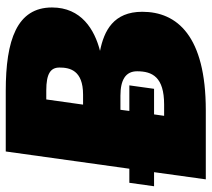

<svg xmlns="http://www.w3.org/2000/svg" viewBox="-62 -682 736 668"><g transform="rotate(-90 306.0 -348.0)"><path d="M463 -368C537 -387 614 -433 614 -535C614 -657 501 -696 324 -696H113L53 -266H4L-8 -180H41L16 0H256C515 0 599 -100 599 -221C599 -321 533 -354 463 -368ZM311 -427H276L294 -555H325C384 -555 405 -540 405 -509C405 -474 396 -427 311 -427ZM276 -145H237L242 -180H331L343 -266H254L258 -297H307C362 -297 392 -279 392 -239C392 -186 372 -145 276 -145Z"/></g></svg>

Font: Fira Sans Heavy
Style: Italic
Weight: 900
Italic angle: -8°
Designer: bBox Type GmbH & Carrois Corporate GbR & Edenspiekermann AG
Foundry: bBox Type GmbH & Carrois Corporate GbR & Edenspiekermann AG
Version: Version 4.301;PS 004.301;hotconv 1.0.88;makeotf.lib2.5.64775